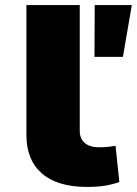

<svg xmlns="http://www.w3.org/2000/svg" viewBox="-20 -725 539 756"><path d="M323 11Q206 11 145 -42Q84 -95 84 -193V-705H294V-210Q294 -189 303 -174.5Q312 -160 329 -152.5Q346 -145 372 -145Q390 -145 407 -147Q424 -149 435 -151L450 -8Q420 2 391 6.5Q362 11 323 11ZM352 -501 353 -705H499L464 -501Z"/></svg>

Font: Nunito Sans 7pt Expanded Black
Style: Regular
Weight: 900
Width: 7
Designer: Vernon Adams
Foundry: Vernon Adams
Version: Version 3.101;gftools[0.9.27]